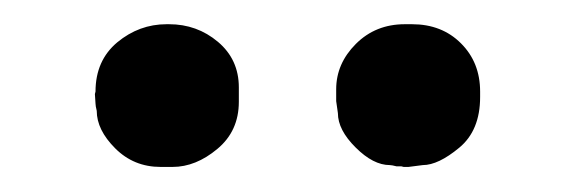

<svg xmlns="http://www.w3.org/2000/svg" viewBox="-20 -697 473 157"><path d="M121.1 -560.5H111.3Q89.4 -560.5 74.2 -575.7Q59.1 -590.8 59.1 -606.4Q58.1 -610.4 58.1 -612.3L57.6 -620.1L58.1 -622.1Q58.1 -647.5 75.9 -662.4Q93.8 -677.2 116.2 -677.2H118.2Q141.1 -677.2 158.2 -662.8Q175.3 -648.4 175.3 -625.5V-613.8Q175.3 -589.8 157.7 -575.2Q140.1 -560.5 121.1 -560.5ZM298.8 -562Q285.2 -562 270.8 -576.4Q256.3 -590.8 256.3 -604.5L254.9 -614.3V-624Q254.9 -645 271 -661.1Q287.1 -677.2 311 -677.2H316.9Q341.3 -677.2 356.9 -661.6Q372.6 -646 372.6 -622.1V-617.7Q372.6 -590.3 355.5 -576.2Q338.4 -562 325.7 -562L314 -560.5H310.1L308.1 -561H304.2Q300.3 -562 298.8 -562Z"/></svg>

Font: Averia Serif Libre
Style: Regular
Weight: 400
Version: Version 1.002